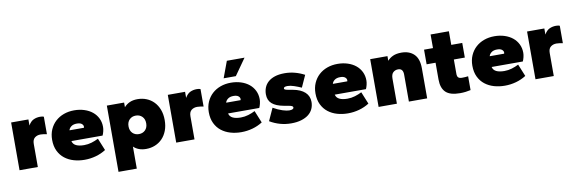

<svg xmlns="http://www.w3.org/2000/svg" viewBox="-58 -1187 5586 1861"><g transform="rotate(-10 2735.0 -257.0)"><path d="M46 0V-470H216V-410Q237 -448 266.5 -462Q296 -476 331 -476Q356 -476 368 -470V-298Q353 -301 337.5 -303.5Q322 -306 306 -306Q272 -306 249 -287.5Q226 -269 226 -227V0Z M686 10Q630 10 580 -4.5Q530 -19 491.5 -49Q453 -79 430.5 -125.5Q408 -172 408 -235Q408 -291 428 -336.5Q448 -382 483 -414Q518 -446 565 -463Q612 -480 667 -480Q721 -480 767 -465Q813 -450 846 -423Q879 -396 897.5 -358Q916 -320 916 -274Q916 -254 910.5 -231Q905 -208 897 -191H590Q597 -160 626.5 -145.5Q656 -131 706 -131Q744 -131 780 -142Q816 -153 847 -169L896 -49Q851 -20 797 -5Q743 10 686 10ZM671 -349Q636 -349 615.5 -333.5Q595 -318 590 -297H732Q734 -303 734 -307Q734 -324 718.5 -336.5Q703 -349 671 -349Z M1291 10Q1251 10 1220 -2Q1189 -14 1168 -35V182H988V-470H1158V-424Q1180 -450 1213 -465Q1246 -480 1291 -480Q1338 -480 1379 -463.5Q1420 -447 1450.5 -415.5Q1481 -384 1498.5 -338.5Q1516 -293 1516 -235Q1516 -177 1498.5 -131.5Q1481 -86 1450.5 -54.5Q1420 -23 1379 -6.5Q1338 10 1291 10ZM1247 -144Q1285 -144 1309.5 -168.5Q1334 -193 1334 -235Q1334 -277 1309.5 -301.5Q1285 -326 1247 -326Q1209 -326 1184.5 -301.5Q1160 -277 1160 -235Q1160 -193 1184.5 -168.5Q1209 -144 1247 -144Z M1588 0V-470H1758V-410Q1779 -448 1808.5 -462Q1838 -476 1873 -476Q1898 -476 1910 -470V-298Q1895 -301 1879.5 -303.5Q1864 -306 1848 -306Q1814 -306 1791 -287.5Q1768 -269 1768 -227V0Z M2228 10Q2172 10 2122 -4.5Q2072 -19 2033.5 -49Q1995 -79 1972.5 -125.5Q1950 -172 1950 -235Q1950 -291 1970 -336.5Q1990 -382 2025 -414Q2060 -446 2107 -463Q2154 -480 2209 -480Q2263 -480 2309 -465Q2355 -450 2388 -423Q2421 -396 2439.5 -358Q2458 -320 2458 -274Q2458 -254 2452.5 -231Q2447 -208 2439 -191H2132Q2139 -160 2168.5 -145.5Q2198 -131 2248 -131Q2286 -131 2322 -142Q2358 -153 2389 -169L2438 -49Q2393 -20 2339 -5Q2285 10 2228 10ZM2213 -349Q2178 -349 2157.5 -333.5Q2137 -318 2132 -297H2274Q2276 -303 2276 -307Q2276 -324 2260.5 -336.5Q2245 -349 2213 -349ZM2149 -534 2209 -696H2383L2269 -534Z M2719 10Q2608 10 2510 -48L2566 -171Q2615 -143 2656.5 -130Q2698 -117 2722 -117Q2745 -117 2755.5 -123Q2766 -129 2766 -138Q2766 -147 2756.5 -152.5Q2747 -158 2724 -162L2679 -170Q2601 -184 2563 -217.5Q2525 -251 2525 -309Q2525 -344 2537 -375Q2549 -406 2575 -429.5Q2601 -453 2641.5 -466.5Q2682 -480 2739 -480Q2790 -480 2839 -467Q2888 -454 2933 -430L2880 -313Q2847 -328 2810 -340.5Q2773 -353 2746 -353Q2707 -353 2707 -335Q2707 -329 2714 -324.5Q2721 -320 2744 -316L2789 -308Q2867 -294 2907.5 -256.5Q2948 -219 2948 -161Q2948 -124 2933.5 -92.5Q2919 -61 2890.5 -38.5Q2862 -16 2819 -3Q2776 10 2719 10Z M3278 10Q3222 10 3172 -4.5Q3122 -19 3083.5 -49Q3045 -79 3022.5 -125.5Q3000 -172 3000 -235Q3000 -291 3020 -336.5Q3040 -382 3075 -414Q3110 -446 3157 -463Q3204 -480 3259 -480Q3313 -480 3359 -465Q3405 -450 3438 -423Q3471 -396 3489.5 -358Q3508 -320 3508 -274Q3508 -254 3502.5 -231Q3497 -208 3489 -191H3182Q3189 -160 3218.5 -145.5Q3248 -131 3298 -131Q3336 -131 3372 -142Q3408 -153 3439 -169L3488 -49Q3443 -20 3389 -5Q3335 10 3278 10ZM3263 -349Q3228 -349 3207.5 -333.5Q3187 -318 3182 -297H3324Q3326 -303 3326 -307Q3326 -324 3310.5 -336.5Q3295 -349 3263 -349Z M3878 0V-267Q3878 -295 3866 -310.5Q3854 -326 3829 -326Q3800 -326 3780 -307.5Q3760 -289 3760 -247V0H3580V-470H3750V-424Q3772 -450 3805.5 -465Q3839 -480 3888 -480Q3966 -480 4012 -435Q4058 -390 4058 -296V0Z M4381 6Q4283 6 4240.5 -35.5Q4198 -77 4198 -161V-326H4110V-470H4198V-604H4378V-470H4486V-326H4378V-179Q4378 -161 4388.5 -149.5Q4399 -138 4425 -138Q4438 -138 4456 -139Q4474 -140 4486 -142V-6Q4466 -1 4438 2.5Q4410 6 4381 6Z M4822 10Q4766 10 4716 -4.5Q4666 -19 4627.5 -49Q4589 -79 4566.5 -125.5Q4544 -172 4544 -235Q4544 -291 4564 -336.5Q4584 -382 4619 -414Q4654 -446 4701 -463Q4748 -480 4803 -480Q4857 -480 4903 -465Q4949 -450 4982 -423Q5015 -396 5033.5 -358Q5052 -320 5052 -274Q5052 -254 5046.5 -231Q5041 -208 5033 -191H4726Q4733 -160 4762.5 -145.5Q4792 -131 4842 -131Q4880 -131 4916 -142Q4952 -153 4983 -169L5032 -49Q4987 -20 4933 -5Q4879 10 4822 10ZM4807 -349Q4772 -349 4751.5 -333.5Q4731 -318 4726 -297H4868Q4870 -303 4870 -307Q4870 -324 4854.5 -336.5Q4839 -349 4807 -349Z M5124 0V-470H5294V-410Q5315 -448 5344.5 -462Q5374 -476 5409 -476Q5434 -476 5446 -470V-298Q5431 -301 5415.5 -303.5Q5400 -306 5384 -306Q5350 -306 5327 -287.5Q5304 -269 5304 -227V0Z"/></g></svg>

Font: Celebes Black
Style: Regular
Weight: 900
Designer: Anugrah Pasau
Foundry: Lafontype
Version: Version 1.000; ttfautohint (v1.8.4)